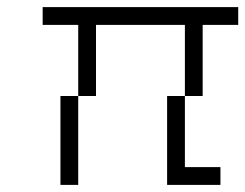

<svg xmlns="http://www.w3.org/2000/svg" viewBox="-20 -520 690 540"><path d="M100 -450H200V-250H250V-450H500V-250H550V-450H650V-500H100ZM150 0H200V-250H150ZM450 0H600V-50H500V-250H450Z"/></svg>

Font: LS-VG5000 Light Shifted
Style: Regular
Weight: 400
Designer: Justin Bihan, 2021
Foundry: Justin Bihan, 2021
Version: Version 1.000;Glyphs 3.1.2 (3151)